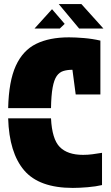

<svg xmlns="http://www.w3.org/2000/svg" viewBox="-20 -911 545 941"><path d="M230 -381H20Q23 -513 57.5 -588.5Q92 -664 157 -696Q222 -728 318 -728Q350 -728 391.5 -724.5Q433 -721 472 -712V-448H351L335 -569Q310 -569 290.5 -563Q271 -557 258 -538.5Q245 -520 238 -482Q231 -444 230 -381ZM20 -331H230Q235 -229 273 -190.5Q311 -152 387 -152Q411 -152 433 -155Q455 -158 480 -162V-4Q451 3 410 6.5Q369 10 337 10Q172 10 98.5 -76Q25 -162 20 -331ZM268 -891H379L487 -771H368ZM235 -866 297 -794 273 -771H149Z"/></svg>

Font: Protest Guerrilla
Style: Regular
Weight: 400
Designer: Octavio Pardo
Foundry: Ashler Design
Version: Version 2.005; ttfautohint (v1.8.4.7-5d5b)